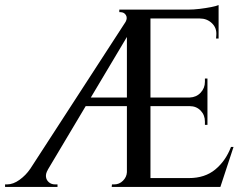

<svg xmlns="http://www.w3.org/2000/svg" viewBox="-35 -738 980 758"><path d="M154 -68Q145 -53 146.5 -40Q148 -27 158 -18.5Q168 -10 182 -10H192V0H-15V-10Q-15 -10 -11 -10Q-7 -10 -7 -10Q17 -10 42 -28Q67 -46 84 -71ZM559 -700V0H466V-654ZM468 -58V0H406L407 -10Q407 -10 411.5 -10Q416 -10 416 -10Q436 -10 450.5 -24.5Q465 -39 466 -58ZM829 -35V0H556V-35ZM784 -353V-319H293L298 -353ZM828 -700V-665H503L488 -629L115 -3H40L461 -652Q469 -667 462 -678.5Q455 -690 440 -690H436V-700ZM887 -158 835 0H680L711 -35Q774 -35 815 -69Q856 -103 877 -158ZM784 -322V-245H774V-258Q774 -284 757 -301.5Q740 -319 714 -319V-322ZM784 -428V-351H714V-353Q740 -354 757 -372Q774 -390 774 -415V-428ZM828 -668V-586H818L819 -600Q821 -628 801.5 -646.5Q782 -665 754 -665V-668ZM828 -718V-689L707 -700Q729 -700 753.5 -703Q778 -706 798.5 -710Q819 -714 828 -718Z"/></svg>

Font: Cinzel Eorzea
Style: Regular
Weight: 500
Designer: Natanael Gama
Version: Version 2.000